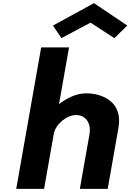

<svg xmlns="http://www.w3.org/2000/svg" viewBox="-20 -1200 829 1220"><path d="M418.6 -898.8H241.6L83.1 0H260.1L321.6 -348.7C332.4 -410.1 402.8 -469 464 -469C529.7 -469 559.7 -410.1 548.9 -348.7L487.4 0H664.4L732.9 -388.6C761.9 -553 629.8 -607 528.2 -607C467.7 -607 405.2 -578 355 -538ZM316.5 -1037.6 370.4 -957.7 555.4 -1056.1 706.8 -957.7 788.9 -1037.6 577.2 -1180Z"/></svg>

Font: Hussar Wysoki
Style: Obl
Weight: 700
Foundry: Cannot Into Space Fonts
Version: Version 0.92